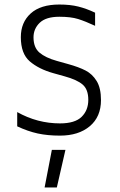

<svg xmlns="http://www.w3.org/2000/svg" viewBox="-20 -582 528 848"><path d="M56 0ZM56 -24V-87Q145 -37 245 -37Q311 -37 340.5 -66Q370 -95 370 -141Q370 -187 345 -208.5Q320 -230 265 -245L215 -259Q151 -277 111.5 -311Q72 -345 72 -418Q72 -483 115.5 -522.5Q159 -562 242 -562Q290 -562 326 -553Q362 -544 400 -526V-468Q357 -488 325 -498Q293 -508 242 -508Q183 -508 155.5 -481.5Q128 -455 128 -417Q128 -372 154.5 -349.5Q181 -327 231 -313L281 -299Q328 -286 358 -270.5Q388 -255 407 -224Q426 -193 426 -140Q426 -66 376.5 -24.5Q327 17 245 17Q190 17 146.5 7.5Q103 -2 56 -24ZM209 80H269L231 246H177Z"/></svg>

Font: Biryani ExtraLight
Style: Regular
Weight: 275
Designer: Dan Reynolds and Mathieu Reguer
Foundry: Dan Reynolds and Mathieu Reguer
Version: Version 1.004; ttfautohint (v1.1) -l 5 -r 5 -G 72 -x 0 -D la